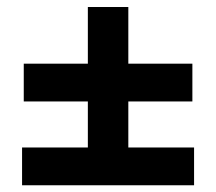

<svg xmlns="http://www.w3.org/2000/svg" viewBox="-20 -618 626 556"><path d="M48.8 -324.2H234.4V-190.9H43.9V-81.5H542V-190.9H351.6V-324.2H537.1V-433.6H351.6V-597.7H234.4V-433.6H48.8Z"/></svg>

Font: Cascadia Code NF SemiBold
Style: Regular
Weight: 600
Monospace: yes
Designer: Aaron Bell
Foundry: Saja Typeworks
Version: Version 2404.023